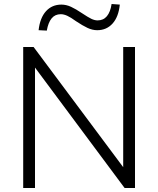

<svg xmlns="http://www.w3.org/2000/svg" viewBox="-20 -940 791 960"><path d="M96 0V-705H148L614 -80H596V-705H655V0H603L138 -625H155V0ZM214 -787 173 -789Q180 -851 210 -884Q240 -917 287 -917Q311 -917 335 -906Q359 -895 390 -874Q420 -854 436.5 -846Q453 -838 468 -838Q497 -838 514.5 -859Q532 -880 538 -920L579 -917Q573 -856 543 -822.5Q513 -789 466 -789Q442 -789 417.5 -800.5Q393 -812 360 -834Q334 -853 316.5 -861Q299 -869 284 -869Q255 -869 238 -848Q221 -827 214 -787Z"/></svg>

Font: Nunito Sans 11pt Light
Style: Regular
Weight: 300
Version: Version 3.101;gftools[0.9.27]